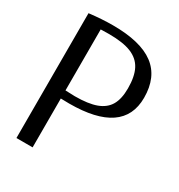

<svg xmlns="http://www.w3.org/2000/svg" viewBox="-177 -868 919 987"><g transform="rotate(30 282.5 -375.0)"><path d="M162 -338V-700Q179 -701 211 -701Q294 -701 342.5 -681.5Q391 -662 413 -620Q435 -578 435 -507Q435 -445 413.5 -408Q392 -371 345 -353.5Q298 -336 218 -336Q202 -336 162 -338ZM66 -741V0H162V-290Q179 -289 212 -289Q531 -289 531 -507Q531 -630 451 -690Q371 -750 206 -750Q142 -750 66 -741Z"/></g></svg>

Font: LXGW Marker Gothic
Style: Regular
Weight: 400
Version: Version 1.001